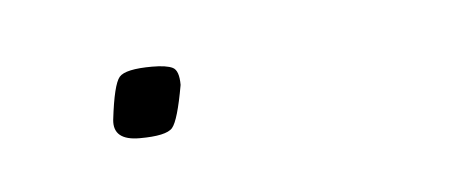

<svg xmlns="http://www.w3.org/2000/svg" viewBox="-23 -63 224 93"><g transform="rotate(-5 89.0 -17.0)"><path d="M31 -10Q33 -27 36 -30.5Q39 -34 52 -34Q59 -34 62 -32.5Q65 -31 65 -24Q62 -7 59 -3.5Q56 0 43 0Q30 0 31 -10Z"/></g></svg>

Font: Georama Extended Thin
Style: Italic
Weight: 100
Width: 7
Italic angle: -9°
Designer: Jean-Baptiste Levee
Foundry: Production Type
Version: Version 1.000